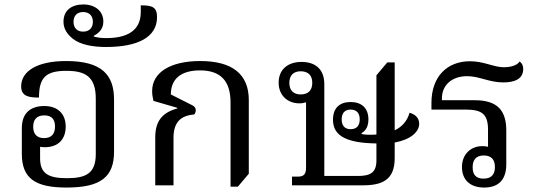

<svg xmlns="http://www.w3.org/2000/svg" viewBox="-20 -832 2419 862"><path d="M277 -558C146 -558 75 -512 75 -444C75 -399 111 -394 155 -394C155 -484 186 -514 278 -514C363 -514 410 -488 410 -389V-140C410 -54 366 -32 281 -32C197 -32 160 -53 160 -121V-173C166 -172 173 -171 180 -171C242 -171 275 -207 275 -264C275 -319 241 -356 179 -356C119 -356 78 -326 78 -257V-142C78 -30 139 10 279 10C434 10 492 -39 492 -151V-385C492 -496 437 -558 277 -558ZM129 -263C129 -294 144 -314 179 -314C213 -314 227 -295 227 -264C227 -232 212 -212 178 -212C144 -212 129 -232 129 -263Z M456 -621C599 -621 685 -665 685 -755C685 -801 663 -808 612 -808V-778C612 -691 546 -661 457 -661C434 -661 419 -663 401 -668V-671C419 -681 444 -698 444 -735C444 -783 406 -812 354 -812C302 -812 265 -786 265 -734C265 -702 283 -677 307 -658C340 -632 394 -621 456 -621ZM353 -690C326 -690 310 -707 310 -734C310 -761 326 -778 353 -778C381 -778 397 -761 397 -734C397 -707 381 -690 353 -690Z M1015 6H1048L1097 -52V-383C1097 -499 1023 -558 879 -558C745 -558 663 -507 663 -423C663 -410 665 -395 669 -379L776 -348V-345C708 -327 677 -287 677 -216V0H759V-213C759 -280 788 -313 852 -318C856 -322 859 -330 859 -337C859 -346 854 -354 844 -359L747 -408C747 -478 793 -516 878 -516C970 -516 1015 -469 1015 -372Z M1862 -276C1862 -300 1848 -317 1819 -326C1808 -289 1786 -263 1752 -247V-552H1719L1670 -494V-228C1659 -227 1648 -227 1636 -227C1624 -227 1612 -228 1603 -231V-234C1623 -246 1634 -265 1634 -296C1634 -347 1603 -374 1554 -374C1506 -374 1475 -348 1475 -295C1475 -263 1486 -240 1509 -223C1546 -196 1607 -189 1670 -188V-112C1670 -58 1644 -42 1587 -42H1436V-454C1436 -523 1394 -554 1334 -554C1269 -554 1231 -517 1231 -461C1231 -403 1272 -368 1324 -368C1336 -368 1346 -370 1354 -373V-79C1354 -49 1343 -39 1317 -39H1291V0H1609C1696 0 1752 -24 1752 -122V-192C1823 -205 1862 -240 1862 -276ZM1330 -408C1298 -408 1279 -426 1279 -460C1279 -494 1298 -512 1330 -512C1363 -512 1382 -494 1382 -460C1382 -426 1363 -408 1330 -408ZM1554 -252C1527 -252 1514 -269 1514 -296C1514 -323 1527 -340 1554 -340C1582 -340 1595 -323 1595 -296C1595 -269 1582 -252 1554 -252Z M2077 -490C2133 -490 2175 -462 2240 -462C2288 -462 2329 -476 2329 -522C2329 -534 2326 -546 2313 -556C2300 -535 2263 -530 2243 -530C2196 -530 2154 -557 2090 -557C1988 -557 1917 -489 1917 -370V-340H2071C2143 -340 2171 -320 2171 -250V-173C2163 -175 2154 -176 2146 -176C2093 -176 2054 -139 2054 -82C2054 -27 2088 10 2154 10C2218 10 2253 -25 2253 -94V-246C2253 -334 2215 -382 2112 -382H1964V-390C1964 -451 2010 -490 2077 -490ZM2151 -30C2115 -30 2102 -50 2102 -81C2102 -113 2116 -134 2152 -134C2188 -134 2202 -113 2202 -82C2202 -51 2188 -30 2151 -30Z"/></svg>

Font: Noto Serif Thai
Style: Regular
Weight: 400
Designer: Monotype Design Team
Foundry: Monotype Imaging Inc.
Version: Version 1.901